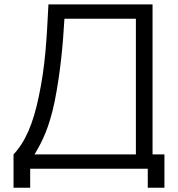

<svg xmlns="http://www.w3.org/2000/svg" viewBox="-20 -770 812 876"><path d="M676 -65.6V-750H201C192.7 -585.4 186.5 -469.8 157.3 -331.2C131.2 -205.2 95.8 -122.9 41.7 -65.6V86.5H117.7V0H654.2V86.5H730.2V-65.6ZM600 -65.6H137.5C174 -126 204.2 -187.5 229.2 -306.2C255.2 -437.5 266.7 -558.3 274 -684.4H600Z"/></svg>

Font: Manrope3
Style: Regular
Weight: 400
Width: 4
Designer: Mikhail Sharanda
Foundry: Mikhail Sharanda
Version: Version 3.000;PS 003.000;hotconv 1.0.88;makeotf.lib2.5.64775